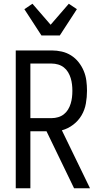

<svg xmlns="http://www.w3.org/2000/svg" viewBox="-20 -1004 540 1024"><path d="M64 0V-735H256Q283 -735 309.5 -729Q336 -723 359 -708.5Q382 -694 399 -672.5Q416 -651 426.5 -626Q437 -601 440.5 -574Q444 -547 444 -520Q444 -486 438 -452Q432 -418 415 -389Q398 -360 370.5 -339Q343 -318 310 -309L460 0H375L228 -304H142V0ZM142 -374H256Q273 -374 290 -379Q307 -384 320.5 -394.5Q334 -405 343 -420Q352 -435 357 -451.5Q362 -468 364 -485Q366 -502 366 -520Q366 -537 364 -554Q362 -571 357 -587.5Q352 -604 343 -619Q334 -634 320.5 -644.5Q307 -655 290 -660Q273 -665 256 -665H142ZM201 -815 110 -955 153 -984 250 -872 347 -984 390 -955 299 -815Z"/></svg>

Font: Iosevka NFM
Style: Regular
Weight: 400
Monospace: yes
Designer: Belleve Invis
Foundry: Belleve Invis
Version: Version 29.0.4; ttfautohint (v1.8.4);Nerd Fonts 3.3.0